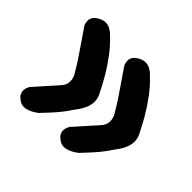

<svg xmlns="http://www.w3.org/2000/svg" viewBox="-123 -733 833 833"><g transform="rotate(45 293.5 -316.5)"><path d="M325 -69Q308 -80 302.5 -91.5Q297 -103 298 -113.5Q299 -124 303 -132.5Q307 -141 311.5 -145.5Q316 -150 316 -150L403 -248Q424 -277 408 -313Q388 -348 369 -376.5Q350 -405 330 -434Q310 -463 286 -498Q286 -498 284 -504.5Q282 -511 281.5 -521Q281 -531 287 -542Q293 -553 311 -563Q330 -573 345 -572Q360 -571 372 -564Q384 -557 390.5 -550.5Q397 -544 397 -544Q428 -515 455 -479Q482 -443 503.5 -406Q525 -369 541 -336Q549 -322 551.5 -304Q554 -286 546.5 -263Q539 -240 514 -208Q497 -182 482 -163.5Q467 -145 451.5 -128Q436 -111 414 -88Q414 -88 405.5 -82Q397 -76 383.5 -69.5Q370 -63 355 -61.5Q340 -60 325 -69ZM80 -69Q63 -80 57.5 -91.5Q52 -103 53 -113.5Q54 -124 58 -132.5Q62 -141 66.5 -145.5Q71 -150 71 -150L158 -248Q179 -277 163 -313Q143 -348 124 -376.5Q105 -405 85 -434Q65 -463 41 -498Q41 -498 39 -504.5Q37 -511 36.5 -521Q36 -531 42 -542Q48 -553 66 -563Q85 -573 100 -572Q115 -571 127 -564Q139 -557 145.5 -550.5Q152 -544 152 -544Q183 -515 210 -479Q237 -443 258.5 -406Q280 -369 296 -336Q304 -322 306.5 -304Q309 -286 301.5 -263Q294 -240 269 -208Q252 -182 237 -163.5Q222 -145 206.5 -128Q191 -111 169 -88Q169 -88 160.5 -82Q152 -76 138.5 -69.5Q125 -63 110 -61.5Q95 -60 80 -69Z"/></g></svg>

Font: Sour Gummy
Style: Bold
Weight: 700
Designer: Stefie Justprince
Foundry: Eifetstype
Version: Version 1.000